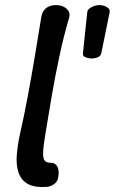

<svg xmlns="http://www.w3.org/2000/svg" viewBox="-20 -730 452 755"><path d="M163 5Q114 8 88 -7.5Q62 -23 52.5 -52.5Q43 -82 46 -120.5Q49 -159 58 -200Q75 -275 89.5 -353Q104 -431 117 -508.5Q130 -586 142 -661Q145 -684 160 -697Q175 -710 200 -710Q216 -710 229 -704Q242 -698 249 -687.5Q256 -677 252 -661Q230 -586 213.5 -508.5Q197 -431 183.5 -353Q170 -275 158 -200Q150 -153 149.5 -129Q149 -105 156.5 -97.5Q164 -90 178 -90Q196 -91 205 -76Q214 -61 209 -33Q206 -15 192 -5.5Q178 4 163 5ZM323 -681Q324 -691 332 -697Q340 -703 350.5 -706.5Q361 -710 370 -710H372Q381 -710 391 -706.5Q401 -703 407 -697Q413 -691 411 -681L378 -519Q375 -509 364 -504.5Q353 -500 340 -500H338Q329 -500 317 -504.5Q305 -509 306 -519Z"/></svg>

Font: Winky Sans
Style: Italic
Weight: 400
Italic angle: -8.97852°
Designer: Simon Atzbach
Foundry: typofactur
Version: Version 1.205